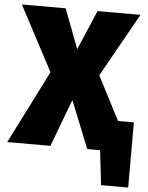

<svg xmlns="http://www.w3.org/2000/svg" viewBox="-68 -743 743 966"><g transform="rotate(5 303.0 -260.5)"><path d="M616 -154V175H479L459 0H394L298 -239L208 0H-10L176 -369L3 -696H224L300 -496L385 -696H602L422 -375L536 -154Z"/></g></svg>

Font: FiraGO Heavy
Style: Regular
Weight: 900
Designer: bBox Type
Foundry: bBox Type GmbH
Version: Version 1.001